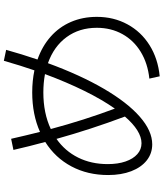

<svg xmlns="http://www.w3.org/2000/svg" viewBox="52 -866 834 978"><g transform="rotate(-90 469.0 -377.0)"><path d="M816.4 -300.8Q816.4 -390.1 769 -454.8Q721.7 -519.5 636.2 -549.8Q575.7 -384.8 506.1 -265.4Q436.5 -146 364 -82.3Q291.5 -18.6 222.7 -18.6Q176.3 -18.6 140.9 -46.6Q105.5 -74.7 85.9 -125.5Q66.4 -176.3 66.4 -243.2Q66.4 -347.7 110.4 -430.2Q154.3 -512.7 234.9 -563.5Q212.4 -646 194.3 -725.6L251 -737.3Q267.6 -664.1 286.1 -590.3Q375 -629.9 487.3 -629.9Q546.4 -629.9 599.6 -618.7Q623 -686 648.4 -774.4L704.1 -762.7Q682.1 -683.6 654.8 -603Q722.7 -579.1 771.5 -535.9Q820.3 -492.7 846.2 -432.9Q872.1 -373 872.1 -300.8Q872.1 -214.8 834.2 -145Q796.4 -75.2 727.8 -32.2Q659.2 10.7 569.3 19.5L557.6 -33.2Q635.3 -41.5 693.8 -77.1Q752.4 -112.8 784.4 -170.7Q816.4 -228.5 816.4 -300.8ZM228.5 -73.2Q259.8 -73.2 294.2 -94.7Q328.6 -116.2 364.3 -157.7Q298.8 -333 250.5 -506.3Q188.5 -462.9 155.3 -396Q122.1 -329.1 122.1 -245.1Q122.1 -193.4 135.5 -154.5Q148.9 -115.7 172.9 -94.5Q196.8 -73.2 228.5 -73.2ZM404.8 -209Q450.2 -273.4 494.9 -364Q539.6 -454.6 580.6 -564.9Q535.2 -573.2 487.3 -573.2Q381.3 -573.2 300.8 -535.2Q345.7 -367.2 404.8 -209Z"/></g></svg>

Font: Pretendard Light
Style: Regular
Weight: 300
Designer: Base glyphs from Inter by Rasmus Andersson; Hangeul glyphs from Noto Sans CJK(Source Han Sans) by Jang Soo-young and Kan
Foundry: Kil Hyung-jin
Version: Version 1.309